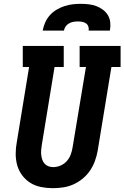

<svg xmlns="http://www.w3.org/2000/svg" viewBox="-20 -975 650 1003"><path d="M256 8Q225 8 194.5 2Q164 -4 139 -19.5Q114 -35 96 -59Q78 -83 70 -111.5Q62 -140 62 -171.5Q62 -203 68 -234L132 -625H99V-735H313V-625H265L198 -216Q196 -203 195 -190Q194 -177 195.5 -164.5Q197 -152 201 -140.5Q205 -129 213 -120Q221 -111 233 -106.5Q245 -102 258 -102Q277 -102 296 -110Q315 -118 328.5 -133Q342 -148 349 -166.5Q356 -185 359 -204L429 -625H396V-735H610V-625H562L490 -186Q485 -159 475.5 -133Q466 -107 450 -83.5Q434 -60 411.5 -41.5Q389 -23 363 -11.5Q337 0 309.5 4Q282 8 256 8ZM203 -815Q207 -837 216 -857.5Q225 -878 240 -895Q255 -912 275 -924Q295 -936 316.5 -943Q338 -950 359 -952.5Q380 -955 402 -955Q423 -955 444 -952.5Q465 -950 483.5 -943Q502 -936 518 -924Q534 -912 544 -895Q554 -878 556 -857Q558 -836 554 -815H443Q445 -826 441.5 -836.5Q438 -847 429 -853Q420 -859 409 -861Q398 -863 387 -863Q375 -863 363.5 -861Q352 -859 341 -853Q330 -847 323 -837Q316 -827 314 -815Z"/></svg>

Font: Iosevka Curly Slab XBdEx
Style: Italic
Weight: 800
Width: 7
Italic angle: -9°
Monospace: yes
Designer: Belleve Invis
Foundry: Belleve Invis
Version: Version 11.1.0; ttfautohint (v1.8.3)